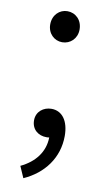

<svg xmlns="http://www.w3.org/2000/svg" viewBox="-83 -566 436 792"><g transform="rotate(10 135.0 -170.0)"><path d="M134 -395C168 -395 196 -421 196 -459C196 -499 168 -525 134 -525C101 -525 73 -499 73 -459C73 -421 101 -395 134 -395ZM74 185C157 148 212 76 212 -16C212 -79 184 -117 139 -117C106 -117 76 -95 76 -58C76 -19 105 2 138 2C142 2 146 2 150 1C149 62 112 109 53 137Z"/></g></svg>

Font: Noto Sans CJK JP DemiLight
Style: Regular
Weight: 350
Designer: Ryoko NISHIZUKA (kana & ideographs); Paul D. Hunt (Latin, Greek & Cyrillic); Wenlong ZHANG (bopomofo); Sandoll Communica
Foundry: Adobe Systems Incorporated
Version: Version 1.004;PS 1.004;hotconv 1.0.82;makeotf.lib2.5.63406